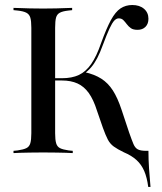

<svg xmlns="http://www.w3.org/2000/svg" viewBox="-20 -602 637 755"><path d="M140.3 -2.4Q117.7 -2.4 97.2 -2Q76.6 -1.6 60.5 -1.2Q44.4 -0.8 33.1 0V-8.9L49.2 -10.5Q71.8 -13.7 83.5 -19.4Q95.2 -25 99.2 -38.7Q103.2 -52.4 103.2 -78.2V-492.7Q103.2 -519.4 99.2 -532.7Q95.2 -546 83.5 -552Q71.8 -558.1 49.2 -560.5L33.1 -562.1V-571Q44.4 -571 60.5 -570.2Q76.6 -569.4 97.2 -569Q117.7 -568.5 140.3 -568.5H149.2H158.9Q181.5 -568.5 201.2 -569Q221 -569.4 237.1 -570.2Q253.2 -571 263.7 -571V-562.1L249.2 -560.5Q226.6 -558.1 215.3 -552Q204 -546 200.4 -532.7Q196.8 -519.4 196.8 -492.7V-78.2Q196.8 -52.4 200.8 -38.7Q204.8 -25 216.1 -19.4Q227.4 -13.7 250 -10.5L266.1 -8.9V0Q255.6 -0.8 239.5 -1.2Q223.4 -1.6 202.8 -2Q182.3 -2.4 158.9 -2.4H149.2ZM562.9 133.1Q558.1 96 547.2 70.6Q536.3 45.2 516.9 27.4Q497.6 9.7 466.9 -3.2Q441.9 -15.3 427.4 -25.8Q412.9 -36.3 404 -53.2Q395.2 -70.2 384.7 -99.2L361.3 -166.9Q347.6 -210.5 329 -236.3Q310.5 -262.1 284.7 -273.8Q258.9 -285.5 223.4 -285.5H190.3V-294.4H223.4Q262.9 -294.4 290.3 -307.3Q317.7 -320.2 338.7 -350.4Q359.7 -380.6 377.4 -432.3Q398.4 -490.3 416.1 -523Q433.9 -555.6 454 -569Q474.2 -582.3 500 -582.3Q529 -582.3 546.4 -567.3Q563.7 -552.4 563.7 -528.2Q563.7 -508.1 552 -496.4Q540.3 -484.7 521 -484.7Q504 -484.7 494.8 -491.1Q485.5 -497.6 478.6 -506.9Q471.8 -516.1 464.9 -523Q458.1 -529.8 446.8 -529.8Q437.9 -529.8 429.4 -521Q421 -512.1 410.5 -489.5Q400 -466.9 384.7 -425.8Q373.4 -394.4 362.1 -373Q350.8 -351.6 338.3 -337.1Q325.8 -322.6 310.5 -312.1L312.1 -318.5Q351.6 -309.7 378.2 -292.7Q404.8 -275.8 423.8 -246.4Q442.7 -216.9 458.1 -170.2L487.9 -80.6Q498.4 -50.8 504.8 -35.5Q511.3 -20.2 522.2 -14.5Q533.1 -8.9 554.8 -8.9H563.7Q563.7 25.8 566.1 60.9Q568.5 96 571.8 133.1Z"/></svg>

Font: Playfair 144pt SemiCondensed Medium
Style: Regular
Weight: 500
Width: 4
Designer: Claus Eggers Sørensen
Foundry: Claus Eggers Sørensen
Version: Version 2.203